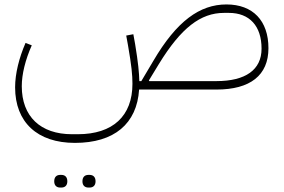

<svg xmlns="http://www.w3.org/2000/svg" viewBox="-20 -403 1277 864"><path d="M378 441H383C399 441 410 432 410 413C410 393 399 384 383 384H378C362 384 351 393 351 413C351 432 362 441 378 441ZM251 441H256C272 441 283 432 283 413C283 393 272 384 256 384H251C235 384 224 393 224 413C224 432 235 441 251 441ZM317 240C494 240 596 154 606 0H954C1106 0 1188 -64 1188 -186C1188 -310 1118 -383 999 -383C879 -383 775 -308 670 -129L616 -38H607C606 -76 602 -120 588 -205L580 -249L548 -243L556 -199C572 -107 576 -66 576 -26C576 119 488 201 330 201H304C162 201 78 121 78 -15C78 -69 94 -134 123 -199L95 -210C66 -143 48 -72 48 -10C48 147 148 240 317 240ZM954 -38H652L650 -41L695 -115C795 -278 883 -345 988 -345H1010C1103 -345 1157 -286 1157 -184C1157 -89 1085 -38 954 -38Z"/></svg>

Font: IBM Plex Arabic ExtraLight
Style: Regular
Weight: 200
Designer: Mike Abbink, Paul van der Laan, Pieter van Rosmalen, Wael Morcos, Khajak Apelian
Foundry: Bold Monday
Version: Version 1.0